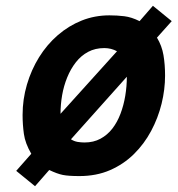

<svg xmlns="http://www.w3.org/2000/svg" viewBox="-20 -593 613 663"><path d="M101 50 36 -3 88 -62Q67 -98 62.5 -130.5Q58 -163 58 -196Q58 -250 73 -301Q88 -352 115 -395.5Q142 -439 179.5 -471.5Q217 -504 262 -522Q307 -540 358 -540Q384 -540 409 -537Q434 -534 462 -520L508 -573L573 -520L522 -463Q539 -435 544.5 -402.5Q550 -370 550 -332Q550 -284 538 -235Q526 -186 502 -141Q478 -96 442.5 -61Q407 -26 360 -5.5Q313 15 254 15Q216 15 196.5 11Q177 7 150 -6ZM272 -101Q303 -101 327 -114Q351 -127 368 -149Q385 -171 396 -200Q407 -229 412.5 -262Q418 -295 418 -328L225 -112Q236 -105 248 -103Q260 -101 272 -101ZM189 -200 384 -416Q364 -427 340 -427Q309 -427 284.5 -414Q260 -401 242 -378Q224 -355 212 -325.5Q200 -296 194.5 -264Q189 -232 189 -200Z"/></svg>

Font: Ubuntu Sans Mono
Style: Bold Italic
Weight: 700
Italic angle: -13.5°
Monospace: yes
Designer: Dalton Maag Ltd
Foundry: Dalton Maag Ltd
Version: Version 1.006